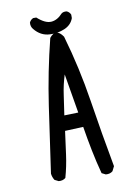

<svg xmlns="http://www.w3.org/2000/svg" viewBox="-91 -881 683 950"><g transform="rotate(-10 250.0 -406.5)"><path d="M362.3 7.8 342.8 -2Q327.1 -60.5 314.9 -121.6Q302.7 -182.6 293 -243.2L201.2 -239.3Q193.4 -180.7 185.5 -122.6Q177.7 -64.5 162.1 -9.8Q148.4 2 127 0L107.4 -9.8Q97.7 -25.4 95.7 -43Q119.1 -210 143.6 -376Q168 -542 209 -705.1Q243.2 -749 277.3 -699.2Q325.2 -534.2 351.6 -364.3Q377.9 -194.3 409.2 -25.4L397.5 -2Q383.8 9.8 362.3 7.8ZM281.2 -317.4 248 -514.6Q232.4 -465.8 225.6 -416Q218.8 -366.2 210.9 -315.4ZM210.9 -722.7Q164.1 -724.6 132.8 -763.7Q121.1 -777.3 123 -796.9Q128.9 -810.5 142.6 -816.4H158.2Q197.3 -781.2 228 -783.2Q258.8 -785.2 285.2 -814.5Q294.9 -822.3 311.5 -820.3Q325.2 -814.5 331.1 -800.8V-783.2Q319.3 -750 284.7 -735.4Q250 -720.7 210.9 -722.7Z"/></g></svg>

Font: JasonHandwriting2
Style: Regular
Weight: 400
Version: Version 1.05.10